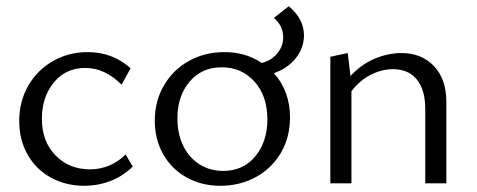

<svg xmlns="http://www.w3.org/2000/svg" viewBox="-20 -591 1537 619"><path d="M42 -201Q42 -264 71 -314.5Q100 -365 150.5 -394Q201 -423 263 -423Q343 -423 401 -371L372 -318Q318 -372 255 -372Q192 -372 153.5 -325Q115 -278 115 -208Q115 -135 159 -90Q203 -45 270 -45Q302 -45 331.5 -57Q361 -69 385 -93L408 -54Q375 -22 335 -7Q295 8 252 8Q192 8 144 -18.5Q96 -45 69 -92.5Q42 -140 42 -201Z M479 -202Q479 -265 508.5 -315.5Q538 -366 589 -394.5Q640 -423 704 -423Q772 -423 824 -388Q857 -397 875 -420Q893 -443 893 -470Q893 -508 863 -533L911 -571Q960 -530 960 -477Q960 -437 934 -404Q908 -371 863 -355Q888 -328 901.5 -291.5Q915 -255 915 -213Q915 -149 886 -99Q857 -49 805.5 -20.5Q754 8 690 8Q630 8 581.5 -19Q533 -46 506 -94Q479 -142 479 -202ZM842 -206Q842 -282 800.5 -328Q759 -374 695 -374Q630 -374 591 -327.5Q552 -281 552 -210Q552 -159 571 -120.5Q590 -82 623.5 -61Q657 -40 699 -40Q765 -40 803.5 -87.5Q842 -135 842 -206Z M1247 -368Q1211 -368 1175.5 -350Q1140 -332 1113 -297V0H1045V-408L1101 -420L1110 -346Q1144 -383 1187.5 -401.5Q1231 -420 1274 -420Q1339 -420 1379 -378Q1419 -336 1419 -263V0H1351V-240Q1351 -301 1324 -334.5Q1297 -368 1247 -368Z"/></svg>

Font: LXGW Bright GB
Style: Regular
Weight: 400
Designer: Christian Thalmann (Catharsis Fonts)
Foundry: LXGW / Christian Thalmann (Catharsis Fonts) / Fontworks Inc.
Version: Version 5.510